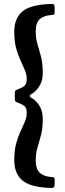

<svg xmlns="http://www.w3.org/2000/svg" viewBox="-20 -800 326 970"><path d="M234 149.5Q132.5 146 92.2 110.8Q52 75.5 52 10Q52 -39.5 61.5 -74.5Q71 -109.5 83.5 -136Q96 -162.5 105.5 -184.8Q115 -207 115 -231Q115 -256 102 -265.5Q89 -275 71 -281Q60.5 -284.5 57.8 -288Q55 -291.5 55 -306V-330Q55 -341.5 60.5 -344.5Q66 -347.5 74 -350.5Q91 -356 103 -366Q115 -376 115 -400Q115 -424 105.5 -446.2Q96 -468.5 83.5 -495Q71 -521.5 61.5 -556.5Q52 -591.5 52 -641Q52 -707 93.2 -742Q134.5 -777 238 -780Q250.5 -780.5 253.2 -776.5Q256 -772.5 256 -759V-741.5Q256 -728.5 253.5 -726.8Q251 -725 239 -724Q200.5 -721.5 180.5 -703Q160.5 -684.5 160.5 -643Q160.5 -605.5 169.5 -576.2Q178.5 -547 187.2 -513.8Q196 -480.5 196 -431Q196 -397 182.8 -371.8Q169.5 -346.5 147 -330Q138.5 -324 134.5 -322.2Q130.5 -320.5 130.5 -315Q130.5 -310 135 -308Q139.5 -306 148 -300Q170 -283.5 183 -258.8Q196 -234 196 -200Q196 -150.5 187.2 -117.2Q178.5 -84 169.5 -54.8Q160.5 -25.5 160.5 12Q160.5 52 179 71Q197.5 90 233 93.5Q244 94.5 250 95.5Q256 96.5 256 109.5V128.5Q256 143 251.8 146.5Q247.5 150 234 149.5Z"/></svg>

Font: Besley Medium
Style: Regular
Weight: 500
Designer: Owen Earl
Foundry: indestructible type*
Version: Version 2.001; ttfautohint (v1.8.3)